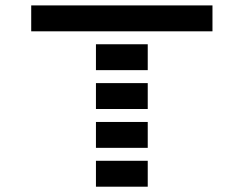

<svg xmlns="http://www.w3.org/2000/svg" viewBox="-20 -704 919 724"><path d="M341.8 0V-97.7H537.1V0ZM97.7 -585.9V-683.6H781.2V-585.9ZM341.8 -439.5V-537.1H537.1V-439.5ZM341.8 -293V-390.6H537.1V-293ZM341.8 -146.5V-244.1H537.1V-146.5Z"/></svg>

Font: Trigram
Style: Regular
Weight: 400
Designer: GGBotNet
Foundry: GGBotNet
Version: 1.05